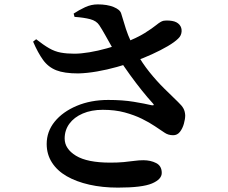

<svg xmlns="http://www.w3.org/2000/svg" viewBox="-20 -807 1040 876"><path d="M518 49Q447 49 387.5 35.5Q328 22 284.5 -3Q241 -28 217 -65.5Q193 -103 193 -150Q193 -207 229.5 -252Q266 -297 330 -324Q394 -351 474 -351Q540 -351 591 -342.5Q642 -334 671 -327Q689 -324 676 -337Q654 -361 627.5 -394Q601 -427 573.5 -465Q546 -503 522 -540Q507 -564 491 -592Q475 -620 460 -647Q445 -674 433 -692Q420 -712 391.5 -719.5Q363 -727 320 -730L316 -745Q340 -761 368 -774Q396 -787 426 -787Q469 -787 498.5 -775Q528 -763 533 -745Q545 -704 554.5 -675Q564 -646 576 -620.5Q588 -595 603 -566Q629 -519 662 -478Q695 -437 729 -403.5Q763 -370 792 -342Q810 -325 817 -312Q824 -299 825 -281Q825 -264 819 -242.5Q813 -221 801 -205.5Q789 -190 770 -190Q747 -190 729.5 -202.5Q712 -215 687 -231Q662 -248 627.5 -265Q593 -282 549 -294Q505 -306 449 -306Q397 -306 357.5 -289Q318 -272 296.5 -242.5Q275 -213 275 -175Q275 -128 326.5 -96.5Q378 -65 483 -65Q518 -65 544.5 -67.5Q571 -70 592.5 -73Q614 -76 634 -76Q667 -76 692.5 -63Q718 -50 718 -18Q718 11 673.5 30Q629 49 518 49ZM337 -472Q273 -472 236.5 -486.5Q200 -501 176.5 -533.5Q153 -566 131 -617L145 -628Q178 -602 204 -587Q230 -572 257.5 -567Q285 -562 319 -562Q349 -562 388 -568.5Q427 -575 468 -586.5Q509 -598 543 -610Q605 -634 640 -656Q675 -678 694 -693.5Q713 -709 725 -712Q743 -715 765 -711.5Q787 -708 799 -694Q810 -681 808.5 -662.5Q807 -644 793 -631Q777 -615 745.5 -596.5Q714 -578 673.5 -559.5Q633 -541 591 -526Q558 -514 513.5 -501.5Q469 -489 423 -481Q377 -473 337 -472Z"/></svg>

Font: Noto Serif SC ExtraLight
Style: Bold
Weight: 700
Version: Version 2.002-H1;hotconv 1.1.0;makeotfexe 2.6.0